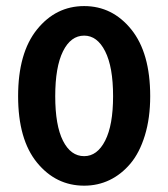

<svg xmlns="http://www.w3.org/2000/svg" viewBox="-20 -584 540 616"><path d="M250 11.7Q159.2 11.7 98.6 -62.5Q38.1 -136.7 38.1 -275.4Q38.1 -414.1 98.6 -489.3Q159.2 -564.5 250 -564.5Q340.8 -564.5 401.4 -489.3Q461.9 -414.1 461.9 -275.4Q461.9 -205.1 444.8 -149.4Q427.7 -93.8 398.4 -59.1Q369.1 -24.4 331.5 -6.3Q293.9 11.7 250 11.7ZM250 -83Q292 -83 317.4 -132.8Q342.8 -182.6 342.8 -275.4Q342.8 -369.1 317.4 -419.4Q292 -469.7 250 -469.7Q207 -469.7 182.1 -419.4Q157.2 -369.1 157.2 -275.4Q157.2 -181.6 182.1 -132.3Q207 -83 250 -83Z"/></svg>

Font: Gen Jyuu Gothic L Monospace Medium
Style: Regular
Weight: 500
Designer: [Source Han Sans]
Ryoko NISHIZUKA  (kana & ideographs); Paul D. Hunt (Latin, Greek & Cyrillic); Wenlong ZHANG  (bopomofo
Version: Version 1.002.20150607